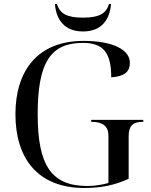

<svg xmlns="http://www.w3.org/2000/svg" viewBox="-20 -928 754 958"><path d="M394 -771C489 -771 528 -833 534 -908H524C509 -860 475 -840 394 -840C313 -840 279 -860 264 -908H254C260 -833 299 -771 394 -771ZM401 10C487 10 555 -5 622 -36V-248C622 -296 639 -320 691 -320H695V-330H435V-320H439C493 -320 521 -297 521 -252V-15C493 -7 455 0 417 0C238 0 168 -100 168 -358C168 -614 231 -714 393 -714C495 -714 535 -666 535 -542C602 -547 628 -570 628 -615C628 -679 545 -724 397 -724C167 -724 57 -574 57 -358C57 -137 169 10 401 10Z"/></svg>

Font: Noto Serif Display
Style: Regular
Weight: 400
Designer: Monotype Design Team
Foundry: Monotype Imaging Inc.
Version: Version 2.009